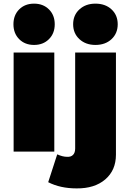

<svg xmlns="http://www.w3.org/2000/svg" viewBox="-20 -837 723 1060"><path d="M85.9 -620.8Q54.2 -652.8 54.2 -703.1Q54.2 -753.4 85.9 -785.2Q117.7 -816.9 168 -816.9Q218.3 -816.9 250.2 -785.2Q282.2 -753.4 282.2 -703.1Q282.2 -652.8 250.2 -620.8Q218.3 -588.9 168 -588.9Q117.7 -588.9 85.9 -620.8ZM55.2 0V-546.9H279.8V0ZM246.1 168.9 295.9 15.1Q325.7 28.8 351.1 28.8Q372.1 29.8 383.5 17.8Q395 5.9 395 -17.1V-546.9H620.1V17.1Q620.1 103 561 153.6Q502 204.1 402.8 203.1Q313 203.1 246.1 168.9ZM506.8 -816.9Q561.5 -816.9 595.7 -785.2Q629.9 -753.4 629.9 -703.1Q629.9 -652.8 595.7 -620.8Q561.5 -588.9 506.8 -588.9Q453.1 -588.9 418.5 -620.8Q383.8 -652.8 383.8 -703.1Q383.8 -753.4 418.5 -785.2Q453.1 -816.9 506.8 -816.9Z"/></svg>

Font: Trueno Black
Style: Regular
Weight: 900
Designer: Julieta Ulanovsky
Foundry: Julieta Ulanovsky
Version: Version 3.001b | FøM Fix